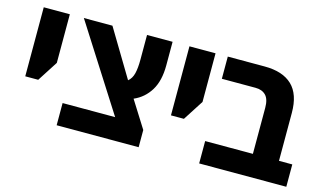

<svg xmlns="http://www.w3.org/2000/svg" viewBox="-75 -823 1751 1045"><g transform="rotate(15 800.5 -301.0)"><path d="M60 -213V-602H207V-328L133 -213Z M294 0V-125H590L286 -602H447L606 -337Q627 -354 634.5 -384.5Q642 -415 642 -463V-602H786V-469Q786 -382 752.5 -327.5Q719 -273 661 -248L756 -97V0Z M881 -213V-602H1028V-328L954 -213Z M1097 0V-126H1366V-385Q1366 -434 1345 -455.5Q1324 -477 1287 -477H1097V-602H1305Q1407 -602 1460 -551.5Q1513 -501 1513 -396V-126H1588V0Z"/></g></svg>

Font: Noto Sans Hebrew SemiCondensed
Style: Bold
Weight: 700
Width: 4
Designer: Monotype Design Team
Foundry: Monotype Imaging Inc.
Version: Version 2.004; ttfautohint (v1.8.4.7-5d5b)